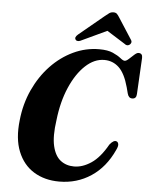

<svg xmlns="http://www.w3.org/2000/svg" viewBox="-61 -963 798 1023"><g transform="rotate(5 338.5 -452.0)"><path d="M580.5 -230Q588.5 -227 590.5 -215.8Q592.5 -204.5 582 -183.5Q539 -89.5 463.8 -39.8Q388.5 10 294 10Q216 10 158.2 -25.5Q100.5 -61 72.8 -129.8Q45 -198.5 56.5 -297.5Q65.5 -385.5 100.2 -461Q135 -536.5 188.2 -592.5Q241.5 -648.5 307.8 -679.8Q374 -711 446 -711Q492 -711 519.2 -698.8Q546.5 -686.5 561.8 -674Q577 -661.5 585.5 -661.5Q594.5 -661.5 607.5 -673.5Q620.5 -685.5 633.8 -697.5Q647 -709.5 656 -709.5Q678 -709.5 677 -684.5L666.5 -490.5Q665.5 -465 643.5 -465Q624 -464.5 617.5 -489.5L609 -522Q589 -595 556.2 -625.8Q523.5 -656.5 478 -656.5Q424.5 -656.5 377 -612.2Q329.5 -568 296 -490.8Q262.5 -413.5 251.5 -314.5Q239 -228 251.2 -175.8Q263.5 -123.5 293.8 -100.2Q324 -77 366 -77Q411.5 -77 457.5 -107.8Q503.5 -138.5 543.5 -209.5Q565 -236.5 580.5 -230ZM350.5 -751.5Q327 -738.5 317 -749.5Q306 -762 326 -779L459 -889Q472 -900 481.8 -906.8Q491.5 -913.5 504 -913.5Q516.5 -913.5 523 -907Q529.5 -900.5 536.5 -889L610 -775Q615 -767 612.5 -760Q610 -753 605 -749.5Q591.5 -739.5 577.5 -751.5L480.5 -812.5Z"/></g></svg>

Font: Fraunces 144pt Soft
Style: Bold Italic
Weight: 700
Italic angle: -16°
Version: Version 1.000;[b76b70a41]